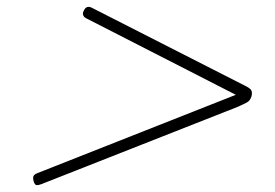

<svg xmlns="http://www.w3.org/2000/svg" viewBox="-20 -717 803 561"><path d="M101 -179Q90 -175 85.5 -176.5Q81 -178 78 -188Q76 -196 77.5 -201.5Q79 -207 89 -211L669 -440L231 -664Q225 -667 223 -673Q221 -679 225 -686Q229 -695 235.5 -696.5Q242 -698 249 -694L693 -468Q708 -461 713 -455Q718 -449 715 -436Q711 -423 702 -418Q693 -413 675 -405Z"/></svg>

Font: Playwrite AU QLD Thin
Style: Regular
Weight: 250
Designer: Veronika Burian, José Scaglione
Foundry: TypeTogether
Version: Version 1.002